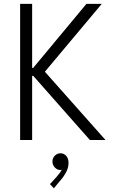

<svg xmlns="http://www.w3.org/2000/svg" viewBox="-20 -740 602 1015"><path d="M86.4 -719.7H149.9V-380.9H155.3L437 -719.7H518.1L217.3 -360.8L537.6 0H455.1L155.8 -338.9H149.9V0H86.4ZM244.1 233.4 279.3 194.8Q300.3 170.4 306.6 157.7Q301.8 158.7 298.8 158.7Q283.2 158.7 270.3 145.8Q257.3 132.8 257.3 113.8Q257.3 95.2 270 82.8Q282.7 70.3 298.8 70.3Q318.4 70.3 330.3 84.2Q342.3 98.1 342.3 121.6Q342.3 146.5 329.3 170.7Q316.4 194.8 301.8 210.9L264.6 255.4Z"/></svg>

Font: Reddit Mono Light
Style: Regular
Weight: 300
Monospace: yes
Designer: Stephen Hutchings
Foundry: Reddit
Version: Version 1.011